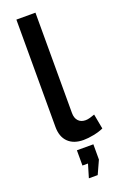

<svg xmlns="http://www.w3.org/2000/svg" viewBox="-178 -779 659 1041"><g transform="rotate(-20 151.5 -258.5)"><path d="M142 213 165 136H133V48H228V136L193 213ZM67 -730H177V-151Q177 -122 192 -105.5Q207 -89 234 -89Q245 -89 259.5 -93Q274 -97 287 -102L303 -16Q279 -5 246 1.5Q213 8 187 8Q130 8 98.5 -23Q67 -54 67 -111Z"/></g></svg>

Font: Oxford Sans SemiBold
Style: Regular
Weight: 600
Designer: Matt McInerney, Pablo Impallari, Rodrigo Fuenzalida
Foundry: Matt McInerney, Pablo Impallari, Rodrigo Fuenzalida
Version: Version 3.000g; ttfautohint (v1.5) -l 8 -r 28 -G 28 -x 14 -D